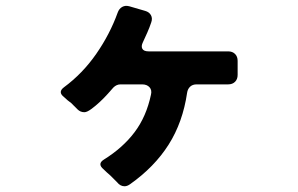

<svg xmlns="http://www.w3.org/2000/svg" viewBox="-20 -602 1040 669"><path d="M388 33 365 10Q358 4 352 -1.5Q346 -7 341 -12Q318 -31 342 -46Q408 -87 449 -141.5Q490 -196 506 -272Q510 -288 501 -298Q492 -308 475 -308H400Q386 -308 375 -297Q369 -290 356 -275.5Q343 -261 328 -247Q313 -233 298 -222Q283 -211 274 -211Q260 -211 250 -221L228 -243Q221 -248 215 -253Q209 -258 204 -263Q180 -281 203 -298Q268 -346 315.5 -414.5Q363 -483 390 -558Q395 -572 406 -578Q417 -584 431 -580L486 -564Q500 -560 506 -549Q512 -538 507 -524Q504 -515 500.5 -506Q497 -497 493 -488L478 -455Q471 -441 476 -432Q481 -423 498 -423H775Q790 -423 799 -414Q808 -405 808 -390V-341Q808 -326 799 -317Q790 -308 775 -308H665Q651 -308 642.5 -300Q634 -292 632 -279Q617 -176 567.5 -98Q518 -20 433 40Q423 47 414 47Q399 47 388 33Z"/></svg>

Font: Higure Gothic Black
Style: Regular
Weight: 900
Designer: Yoshimichi Ohira
Foundry: Positype
Version: Version 1.000